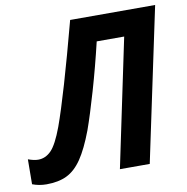

<svg xmlns="http://www.w3.org/2000/svg" viewBox="-112 -792 860 881"><g transform="rotate(-10 318.5 -352.0)"><path d="M-31 -2 -30 -118Q-3 -108 17 -108Q51 -108 77.5 -135Q104 -162 133 -240Q183 -378 272 -714H668L517 0H378L503 -596H375Q348 -482 317 -375Q286 -268 262 -201Q231 -119 200 -73.5Q169 -28 130 -9Q91 10 35 10Q0 10 -31 -2Z"/></g></svg>

Font: Noto Sans Display
Style: Bold Italic
Weight: 700
Italic angle: -12°
Designer: Monotype Design team
Foundry: Monotype Imaging Inc.
Version: Version 1.000